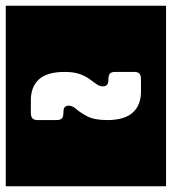

<svg xmlns="http://www.w3.org/2000/svg" viewBox="-40 -626 596 666"><path d="M536 -606V20H-20V-606ZM332 -209.5Q391.5 -209.5 420.2 -235.2Q449 -261 449 -307.5V-349.5Q449 -365.5 443.5 -371Q438 -376.5 425 -376.5H359Q347 -376.5 341.5 -371Q336 -365.5 336 -349.5Q336 -326.5 318 -326.5Q305.5 -326.5 294.8 -334Q284 -341.5 270.8 -351.5Q257.5 -361.5 237 -369Q216.5 -376.5 184 -376.5Q123.5 -376.5 95.2 -350.8Q67 -325 67 -278.5V-236.5Q67 -221 72.8 -215.2Q78.5 -209.5 91 -209.5H157Q169 -209.5 174.5 -215.2Q180 -221 180 -236.5Q180 -250 185 -254.8Q190 -259.5 198 -259.5Q211.5 -259.5 225.5 -247Q239.5 -234.5 263.8 -222Q288 -209.5 332 -209.5Z"/></svg>

Font: Honk Rounded
Style: Regular
Weight: 400
Designer: Noopur Datye & Yesha Goshar
Foundry: Ek Type
Version: Version 1.000